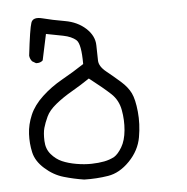

<svg xmlns="http://www.w3.org/2000/svg" viewBox="-43 -453 587 604"><g transform="rotate(-5 250.0 -151.5)"><path d="M199.2 108.4Q167 103.5 135.3 94.2Q103.5 85 76.7 61Q49.8 37.1 43.5 8.8Q37.1 -19.5 38.6 -49.3Q40 -79.1 52.7 -108.9Q65.4 -138.7 93.8 -165Q122.1 -191.4 157.7 -211.4Q193.4 -231.4 227.5 -253.9Q227.5 -317.4 213.4 -330.1Q199.2 -342.8 172.4 -348.1Q145.5 -353.5 119.1 -358.4L101.6 -276.4Q93.8 -268.6 80.1 -269.5L68.4 -276.4Q61.5 -284.2 60.5 -294.9Q70.3 -379.9 76.7 -397.9Q83 -416 112.8 -408.2Q142.6 -400.4 182.1 -393.6Q221.7 -386.7 247.6 -362.8Q273.4 -338.9 273.9 -309.1Q274.4 -279.3 274.9 -260.7Q275.4 -242.2 297.9 -224.1Q320.3 -206.1 341.3 -187.5Q362.3 -168.9 372.1 -148.9Q381.8 -128.9 385.7 -89.8Q389.6 -50.8 382.3 -9.3Q375 32.2 343.3 64.9Q311.5 97.7 274.9 103.5Q238.3 109.4 199.2 108.4ZM298.8 45.9Q311.5 38.1 323.7 17.6Q335.9 -2.9 338.9 -35.2Q341.8 -67.4 335.9 -99.1Q330.1 -130.9 307.6 -151.9Q285.2 -172.9 241.2 -207Q213.9 -188.5 185.1 -171.9Q156.2 -155.3 133.3 -136.7Q110.4 -118.2 101.6 -99.1Q92.8 -80.1 88.4 -64.5Q84 -48.8 85 -23.4Q85.9 2 100.6 19Q115.2 36.1 134.3 44.4Q153.3 52.7 178.7 57.1Q204.1 61.5 226.6 61Q249 60.5 266.6 57.1Q284.2 53.7 298.8 45.9Z"/></g></svg>

Font: JasonHandwriting2
Style: Regular
Weight: 400
Version: Version 1.05.10